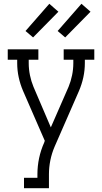

<svg xmlns="http://www.w3.org/2000/svg" viewBox="-20 -781 540 1016"><path d="M107 215V160H178V141Q178 98 187 55.5Q196 13 214 -27L217 -36L102 -300Q87 -335 79 -372Q71 -409 71 -447V-465H21V-520H183V-465H132V-447Q132 -415 138.5 -383Q145 -351 157 -322L249 -107L343 -322Q355 -351 361.5 -383Q368 -415 368 -447V-465H317V-520H479V-465H429V-447Q429 -409 421 -372Q413 -335 398 -300L269 -5Q254 30 246.5 67Q239 104 239 141V215ZM325 -583 285 -617 411 -761 459 -719ZM155 -583 115 -617 241 -761 289 -719Z"/></svg>

Font: Iosevka Curly Slab Light
Style: Regular
Weight: 300
Monospace: yes
Designer: Belleve Invis
Foundry: Belleve Invis
Version: Version 22.1.2; ttfautohint (v1.8.4)